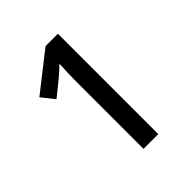

<svg xmlns="http://www.w3.org/2000/svg" viewBox="-197 -840 966 966"><g transform="rotate(-45 286.0 -357.0)"><path d="M372 0H267V-474Q267 -512 268 -542.5Q269 -573 271 -602Q258 -589 244 -577Q230 -565 212 -549L134 -486L80 -554L284 -714H372Z"/></g></svg>

Font: Noto Sans Tangsa Medium
Style: Regular
Weight: 500
Version: Version 1.504